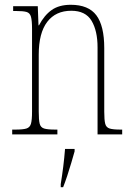

<svg xmlns="http://www.w3.org/2000/svg" viewBox="-20 -562 556 803"><path d="M31 0V-20H44Q76 -20 90.5 -24.5Q105 -29 109.5 -44.5Q114 -60 114 -95V-441Q114 -476 109.5 -492Q105 -508 91 -512Q77 -516 47 -516H35V-536H138L141 -456H143Q165 -498 196 -520Q227 -542 276 -542Q350 -542 383 -498Q416 -454 416 -361V-95Q416 -60 420 -44.5Q424 -29 438.5 -24.5Q453 -20 484 -20H491V0H388V-364Q388 -433 363 -475Q338 -517 278 -517Q213 -517 177.5 -470.5Q142 -424 142 -333V-95Q142 -60 146 -44.5Q150 -29 164.5 -24.5Q179 -20 211 -20H220V0ZM234 208Q240 171 244.5 135Q249 99 252 61H292V71Q286 92 278 119.5Q270 147 261 174Q252 201 244 221H234Z"/></svg>

Font: Noto Serif Sinhala Condensed Thin
Style: Regular
Weight: 100
Width: 3
Designer: Jelle Bosma - Monotype Design Team
Foundry: Monotype Imaging Inc.
Version: Version 2.007; ttfautohint (v1.8.4.7-5d5b)